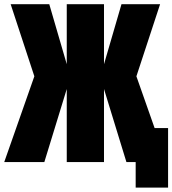

<svg xmlns="http://www.w3.org/2000/svg" viewBox="-30 -752 800 891"><path d="M279.8 0V-338.9L175.8 0H-10.3L129.4 -397.9L19.5 -732.4H198.7L279.8 -454.1V-732.4H452.6V-454.1L533.7 -732.4H712.9L603 -397.9L687.5 -157.7H750V118.7H599.6V0H556.6L452.6 -338.9V0Z"/></svg>

Font: Anton
Style: Regular
Weight: 400
Designer: Vernon Adams, Tural Alisoy
Foundry: Vernon Adams
Version: Version 2.300